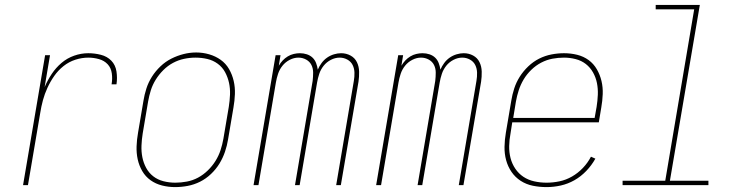

<svg xmlns="http://www.w3.org/2000/svg" viewBox="-20 -755 3040 783"><path d="M74 0 164 -530H184L162 -400Q174 -428 191 -453.5Q208 -479 231 -498.5Q254 -518 282.5 -528Q311 -538 340 -538Q366 -538 391.5 -531.5Q417 -525 434 -507.5Q451 -490 455 -463.5Q459 -437 455 -411H435Q439 -433 436 -455.5Q433 -478 419 -493Q405 -508 383.5 -514Q362 -520 340 -520Q314 -520 287.5 -511.5Q261 -503 239 -485.5Q217 -468 201 -445Q185 -422 173.5 -397Q162 -372 155 -346Q148 -320 144 -294L94 0Z M694 8Q667 8 641 1.5Q615 -5 594 -20Q573 -35 560 -57.5Q547 -80 541.5 -105.5Q536 -131 537 -158.5Q538 -186 543 -214L565 -344Q569 -369 577 -394Q585 -419 599.5 -442Q614 -465 634.5 -484.5Q655 -504 679 -516Q703 -528 728.5 -534.5Q754 -541 780 -541Q807 -541 833 -533.5Q859 -526 880 -511Q901 -496 914 -473.5Q927 -451 933 -425Q939 -399 938 -371.5Q937 -344 932 -316L910 -186Q906 -161 897.5 -136Q889 -111 875 -88Q861 -65 840.5 -45.5Q820 -26 796 -14Q772 -2 746 3Q720 8 694 8Q694 8 694 8Q694 8 694 8ZM695 -10Q718 -10 742 -14.5Q766 -19 787.5 -30.5Q809 -42 827.5 -60Q846 -78 859 -99Q872 -120 879.5 -143Q887 -166 891 -189L913 -319Q917 -344 918 -369Q919 -394 914 -417Q909 -440 898 -460.5Q887 -481 868 -495Q849 -509 825.5 -514.5Q802 -520 777 -520Q754 -520 730.5 -515Q707 -510 685.5 -498.5Q664 -487 646 -469Q628 -451 615 -430Q602 -409 595 -386.5Q588 -364 584 -341L562 -211Q558 -186 557 -161.5Q556 -137 560.5 -114Q565 -91 576 -70.5Q587 -50 605 -36Q623 -22 646.5 -16Q670 -10 695 -10Z M1014 0 1104 -530H1124L1117 -487Q1124 -499 1133 -508.5Q1142 -518 1153.5 -525Q1165 -532 1178 -535Q1191 -538 1203 -538Q1218 -538 1231.5 -533.5Q1245 -529 1254.5 -520Q1264 -511 1269 -498Q1274 -485 1276 -471Q1282 -485 1291.5 -498Q1301 -511 1314 -520Q1327 -529 1342 -533.5Q1357 -538 1371 -538Q1392 -538 1409.5 -528.5Q1427 -519 1435.5 -501.5Q1444 -484 1444.5 -463Q1445 -442 1442 -422L1370 0H1351L1423 -425Q1426 -442 1425.5 -459Q1425 -476 1418 -490Q1411 -504 1396.5 -512Q1382 -520 1365 -520Q1347 -520 1329.5 -511Q1312 -502 1300 -487Q1288 -472 1282 -454Q1276 -436 1273 -418L1202 0H1183L1255 -425Q1257 -442 1257 -459Q1257 -476 1250 -490Q1243 -504 1228.5 -512Q1214 -520 1197 -520Q1179 -520 1161.5 -511Q1144 -502 1132 -487Q1120 -472 1114 -454Q1108 -436 1105 -418L1034 0Z M1514 0 1604 -530H1624L1617 -487Q1624 -499 1633 -508.5Q1642 -518 1653.5 -525Q1665 -532 1678 -535Q1691 -538 1703 -538Q1718 -538 1731.5 -533.5Q1745 -529 1754.5 -520Q1764 -511 1769 -498Q1774 -485 1776 -471Q1782 -485 1791.5 -498Q1801 -511 1814 -520Q1827 -529 1842 -533.5Q1857 -538 1871 -538Q1892 -538 1909.5 -528.5Q1927 -519 1935.5 -501.5Q1944 -484 1944.5 -463Q1945 -442 1942 -422L1870 0H1851L1923 -425Q1926 -442 1925.5 -459Q1925 -476 1918 -490Q1911 -504 1896.5 -512Q1882 -520 1865 -520Q1847 -520 1829.5 -511Q1812 -502 1800 -487Q1788 -472 1782 -454Q1776 -436 1773 -418L1702 0H1683L1755 -425Q1757 -442 1757 -459Q1757 -476 1750 -490Q1743 -504 1728.5 -512Q1714 -520 1697 -520Q1679 -520 1661.5 -511Q1644 -502 1632 -487Q1620 -472 1614 -454Q1608 -436 1605 -418L1534 0Z M2209 8Q2180 8 2153 2.5Q2126 -3 2103.5 -17.5Q2081 -32 2066 -54Q2051 -76 2044 -102Q2037 -128 2037.5 -156.5Q2038 -185 2043 -214L2065 -344Q2069 -369 2077 -394Q2085 -419 2099.5 -442Q2114 -465 2134.5 -484.5Q2155 -504 2179 -516Q2203 -528 2229 -533Q2255 -538 2280 -538Q2280 -538 2280 -538Q2280 -538 2280 -538Q2308 -538 2334 -531.5Q2360 -525 2380.5 -510Q2401 -495 2414 -472.5Q2427 -450 2433 -424.5Q2439 -399 2438 -371.5Q2437 -344 2432 -316L2422 -256H2069L2062 -211Q2057 -185 2056.5 -159.5Q2056 -134 2062 -110.5Q2068 -87 2081.5 -67Q2095 -47 2114.5 -34Q2134 -21 2158.5 -15.5Q2183 -10 2209 -10Q2235 -10 2261.5 -15.5Q2288 -21 2312.5 -35Q2337 -49 2357 -70Q2377 -91 2390 -116L2408 -108Q2393 -81 2371 -58Q2349 -35 2322.5 -20Q2296 -5 2267 1.5Q2238 8 2209 8ZM2405 -274 2413 -319Q2417 -344 2418 -368.5Q2419 -393 2414.5 -416Q2410 -439 2398.5 -459.5Q2387 -480 2369 -494Q2351 -508 2327.5 -514Q2304 -520 2280 -520Q2256 -520 2232.5 -515.5Q2209 -511 2187 -499.5Q2165 -488 2146.5 -470Q2128 -452 2115.5 -431Q2103 -410 2095.5 -387Q2088 -364 2084 -341L2073 -274Z M2519 0V-18H2693L2811 -717H2654V-735H2834L2712 -18H2869V0Z"/></svg>

Font: iosevka_custom_sans_ss08 Thin
Style: Italic
Weight: 100
Italic angle: -10°
Designer: Belleve Invis
Foundry: Belleve Invis
Version: Version 10.3.0; ttfautohint (v1.8.3)